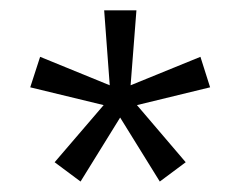

<svg xmlns="http://www.w3.org/2000/svg" viewBox="-20 -680 462 369"><path d="M190.9 -516.1 180.2 -660.2H242.2L231 -516.1L365.2 -570.8L383.8 -512.2L243.2 -478L336.9 -368.2L287.1 -331.1L210.9 -454.1L134.8 -331.1L85 -368.2L179.2 -478L38.1 -512.2L57.1 -570.8ZM190.9 -516.1ZM179.2 -478ZM210.9 -454.1ZM243.2 -478ZM231 -516.1Z"/></svg>

Font: Pfennig
Style: Medium
Weight: 500
Version: Version 20120410 ; ttfautohint (v0.8)